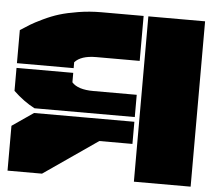

<svg xmlns="http://www.w3.org/2000/svg" viewBox="-51 -755 896 810"><g transform="rotate(5 397.5 -350.0)"><path d="M544.9 0V-700.2H785.2V0ZM9.8 0V-189.9L100.1 -252H524.9V-158.2H384.8L155.8 0ZM9.8 -337.9V-435.1H250V-395Q275.4 -366.2 340.8 -366.2H524.9V-272H100.1Q53.2 -296.4 9.8 -337.9ZM9.8 -455.1V-595.2Q34.7 -611.3 50.8 -621.3Q66.9 -631.3 102.1 -648.2Q137.2 -665 169.2 -674.8Q201.2 -684.6 248.5 -692.4Q295.9 -700.2 346.2 -700.2H524.9V-509.8H340.8Q276.4 -509.8 250 -480V-455.1Z"/></g></svg>

Font: Nastup Basic
Style: Regular
Weight: 400
Designer: Maksym Kobuzan
Foundry: Zakznak
Version: Version 1.020;FEAKit 1.0